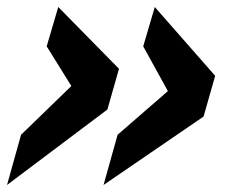

<svg xmlns="http://www.w3.org/2000/svg" viewBox="-33 -512 667 547"><path d="M500 -300 547 -270V-180L262 15L302 -128ZM472 -204 375 -380 408 -492 580 -296 547 -180ZM225 -320 273 -305V-200L-13 15L27 -128ZM197 -224 100 -380 133 -492 306 -316 273 -200Z"/></svg>

Font: Intel One Mono Light
Style: Italic
Weight: 300
Italic angle: -16°
Monospace: yes
Designer: Fred Shallcrass
Foundry: Frere-Jones Type LLC
Version: Version 1.004